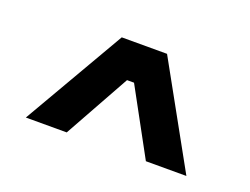

<svg xmlns="http://www.w3.org/2000/svg" viewBox="-57 -797 637 490"><g transform="rotate(20 261.5 -552.0)"><path d="M43 -414 203 -690H326L479 -414H369L272 -592H253L154 -414Z"/></g></svg>

Font: Mozilla Text ExtraLight
Style: Regular
Weight: 200
Designer: Studio DRAMA
Foundry: Studio DRAMA
Version: Version 1.000